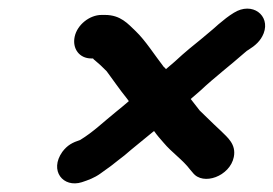

<svg xmlns="http://www.w3.org/2000/svg" viewBox="-20 -540 641 450"><path d="M194 -403H198C199 -402 200 -400 202 -399C214 -389 219 -384 230 -373C242 -357 262 -328 276 -311L282 -303C273 -295 263 -287 252 -278C221 -253 199 -231 168 -212C150 -206 138 -200 126 -184C95 -140 128 -99 172 -113C187 -118 201 -123 215 -133L240 -151C251 -160 262 -168 272 -176C289 -191 322 -217 341 -233C348 -223 356 -214 363 -206C383 -182 408 -166 426 -142L432 -135C456 -104 519 -127 528 -172C534 -202 513 -218 498 -233L481 -249C469 -261 461 -268 448 -281L427 -308L449 -327C483 -359 520 -387 554 -417C557 -420 560 -422 562 -423C578 -433 591 -444 598 -462C614 -504 571 -537 528 -510C515 -502 505 -494 492 -483C479 -471 465 -460 451 -448L424 -426C413 -417 402 -407 390 -396L369 -378C367 -380 366 -382 364 -383C343 -410 321 -445 298 -467C280 -484 263 -505 226 -505H218C190 -505 161 -482 155 -454C149 -426 166 -403 194 -403Z"/></svg>

Font: Electronic
Style: UltBlkIt
Weight: 500
Version: Version 1.011